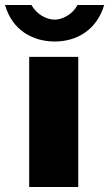

<svg xmlns="http://www.w3.org/2000/svg" viewBox="-66 -743 434 763"><path d="M348 -723H242C224 -688 184 -665 152 -665C115 -665 78 -689 59 -723H-46C-17 -622 65 -578 152 -578C240 -578 319 -625 348 -723ZM245 -517H50V0H245Z"/></svg>

Font: United Sans Black
Style: Regular
Weight: 900
Designer: Pablo Impallari, Rodrigo Fuenzalida (Modified by Dan O. Williams)
Version: Version 1.000;PS 001.000;hotconv 1.0.88;makeotf.lib2.5.64775